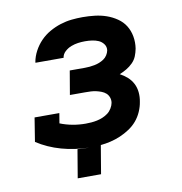

<svg xmlns="http://www.w3.org/2000/svg" viewBox="-75 -598 751 794"><g transform="rotate(-10 300.0 -201.5)"><path d="M286 125H188L208 6Q219 7 229.5 7.5Q240 8 251 8H256Q197 7 141.5 -8.5Q86 -24 40 -54L56 -154H160L153 -112Q178 -102 205 -97Q232 -92 260 -92Q272 -92 284 -93Q296 -94 308 -96.5Q320 -99 332 -104Q344 -109 354 -116.5Q364 -124 371 -135.5Q378 -147 380 -158Q382 -170 378 -181Q374 -192 366 -199Q358 -206 347.5 -210Q337 -214 326 -216.5Q315 -219 303.5 -219.5Q292 -220 280 -220H216L233 -320H297Q307 -320 317 -321Q327 -322 337.5 -324Q348 -326 358 -330Q368 -334 377 -340Q386 -346 392 -355.5Q398 -365 400 -375Q402 -390 393.5 -401.5Q385 -413 372.5 -418.5Q360 -424 345.5 -426Q331 -428 316 -428Q301 -428 286.5 -426Q272 -424 257.5 -418.5Q243 -413 231 -402Q219 -391 217 -376H99V-379Q103 -402 115 -424.5Q127 -447 144.5 -465Q162 -483 184 -495.5Q206 -508 229.5 -515.5Q253 -523 276.5 -525.5Q300 -528 323 -528Q349 -528 374.5 -525Q400 -522 423 -514Q446 -506 466.5 -492Q487 -478 499.5 -458Q512 -438 516.5 -413Q521 -388 517 -362Q514 -346 508 -331Q502 -316 490 -304Q478 -292 463.5 -283.5Q449 -275 434 -269Q451 -260 465 -247.5Q479 -235 487.5 -218.5Q496 -202 498 -182Q500 -162 496 -142Q493 -122 484 -101.5Q475 -81 461 -64.5Q447 -48 428 -35.5Q409 -23 389 -14.5Q369 -6 348 -1Q327 4 306 6Z"/></g></svg>

Font: Iosevka HT Extended
Style: Bold Italic
Weight: 700
Width: 7
Italic angle: -9°
Monospace: yes
Designer: Belleve Invis
Foundry: Belleve Invis
Version: Version 32.3.0; ttfautohint (v1.8.4)